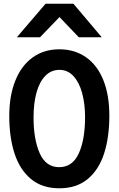

<svg xmlns="http://www.w3.org/2000/svg" viewBox="-20 -1001 640 1036"><path d="M30 -375Q30 -485 62.8 -566.2Q95.5 -647.5 156.5 -691.2Q217.5 -735 300 -735Q383 -735 444 -692.2Q505 -649.5 537.5 -569Q570 -488.5 570 -377Q570 -261 541.8 -173Q513.5 -85 453.2 -35Q393 15 300 15Q207.5 15 147.2 -35Q87 -85 58.5 -172.5Q30 -260 30 -375ZM439 -369Q439 -441 423.2 -498.8Q407.5 -556.5 376.5 -590.2Q345.5 -624 301 -624Q256 -624 224.5 -591.8Q193 -559.5 177 -501.8Q161 -444 161 -367Q161 -249.5 194.2 -174.2Q227.5 -99 299 -99Q371.5 -99 405.2 -173.5Q439 -248 439 -369ZM196 -800H71L226 -981H376L529 -800H405L301 -909Z"/></svg>

Font: JuliaMono Latin
Style: Bold
Weight: 700
Monospace: yes
Designer: cormullion
Foundry: corm
Version: Version 0.038; ttfautohint (v1.8)